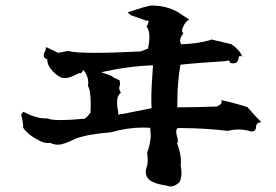

<svg xmlns="http://www.w3.org/2000/svg" viewBox="-20 -710 998 694"><path d="M597 -36Q590 -36 582 -39Q529 -47 515 -65Q507 -75 507 -89Q507 -99 512 -112Q514 -120 514 -132L512 -159Q522 -183 525 -218L523 -248L499 -249Q440 -249 382 -232Q297 -225 254 -209Q210 -187 190 -187Q173 -187 161 -194Q157 -193 152 -193Q137 -193 116 -205Q81 -223 64 -248Q63 -277 56 -295L64 -306Q111 -282 143 -282H152Q163 -276 199 -276Q232 -276 286 -281Q302 -293 302 -298L307 -302L308 -331Q308 -384 298 -399L299 -410Q299 -437 281 -457Q275 -445 270 -445L267 -446Q231 -428 219 -428H212Q195 -428 173 -450Q151 -472 151 -494V-496Q138 -499 138 -509Q138 -517 145 -529L146 -540Q179 -525 190 -519L227 -526Q248 -519 323 -519Q386 -519 488 -524Q516 -534 516 -535H515Q520 -558 520 -576Q520 -601 510 -614Q517 -627 517 -632Q517 -636 514 -636L510 -635L453 -655L441 -665Q513 -690 530 -690Q579 -690 622 -667L664 -639Q649 -633 640 -608Q638 -603 638 -599Q638 -594 643 -590Q631 -575 631 -563Q631 -556 635 -550Q693 -552 736 -564Q743 -566 743 -567Q743 -568 736 -569Q764 -563 817 -550Q848 -528 855 -506L858 -507L857 -508L843 -506Q842 -481 824 -481Q818 -481 811 -483V-485Q811 -491 805 -491Q801 -491 794 -489Q683 -482 632 -476Q621 -410 621 -343V-322Q684 -322 763 -325Q781 -332 781 -341Q781 -345 779 -348Q817 -341 874 -323Q911 -281 925 -268Q906 -268 905.5 -251.5Q905 -235 891 -235H886Q865 -242 843 -242Q824 -242 804 -237Q717 -247 637 -247H622Q617 -243 617 -234Q617 -227 620 -216.5Q623 -206 623 -200Q623 -194 620 -193Q634 -154 634 -128Q634 -119 633 -112Q636 -97 636 -84Q636 -65 629 -52Q613 -36 597 -36ZM411 -292 410 -294Q410 -298 423 -298L528 -319Q527 -332 527 -352Q527 -396 533 -474Q445 -471 346 -449Q388 -435 388 -432V-431L414 -419H412Q414 -412 414 -407L413 -401Q411 -397 411 -392Q411 -384 417 -375Q403 -365 403 -339Q403 -325 407 -306V-303Q407 -297 411 -292Z"/></svg>

Font: Xiangcui Kesong Xiangcui Kesong
Style: Regular
Weight: 400
Version: Version 1.501;March 28, 2024;FontCreator 14.0.0.2814 64-bit